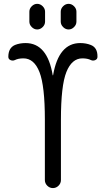

<svg xmlns="http://www.w3.org/2000/svg" viewBox="-20 -960 540 980"><path d="M290 -900.4Q290 -916 302.2 -928.2Q314.5 -940.4 330.1 -940.4Q345.7 -940.4 357.9 -928.2Q370.1 -916 370.1 -900.4V-849.6Q370.1 -834 357.9 -821.8Q345.7 -809.6 330.1 -809.6Q314.5 -809.6 302.2 -821.8Q290 -834 290 -849.6ZM129.9 -900.4Q129.9 -916 142.1 -928.2Q154.3 -940.4 169.9 -940.4Q185.5 -940.4 197.8 -928.2Q210 -916 210 -900.4V-849.6Q210 -834 197.8 -821.8Q185.5 -809.6 169.9 -809.6Q154.3 -809.6 142.1 -821.8Q129.9 -834 129.9 -849.6ZM55.7 -653.3Q44.9 -648.4 33.7 -653.3Q22.5 -658.2 22.5 -669.9Q22.5 -715.8 56.6 -730.5Q81.1 -740.2 110.4 -740.2Q221.7 -740.2 249 -576.2Q249 -575.2 250 -575.2Q251 -575.2 251 -576.2Q279.3 -740.2 389.6 -740.2Q418.9 -740.2 443.4 -730.5Q478.5 -716.8 477.5 -669.9Q477.5 -658.2 466.3 -653.3Q455.1 -648.4 444.3 -653.3Q426.8 -662.1 400.4 -662.1Q346.7 -662.1 318.8 -592.3Q291 -522.5 291 -349.6V-41Q291 -24.4 278.8 -12.2Q266.6 0 250 0Q233.4 0 221.2 -12.2Q209 -24.4 209 -41V-349.6Q209 -521.5 181.6 -591.8Q154.3 -662.1 99.6 -662.1Q73.2 -662.1 55.7 -653.3Z"/></svg>

Font: Rounded-X Mgen+ 1m regular
Style: Regular
Weight: 400
Designer: [Source Han Sans]
Ryoko NISHIZUKA  (kana & ideographs); Paul D. Hunt (Latin, Greek & Cyrillic); Wenlong ZHANG  (bopomofo
Version: Version 1.059.20150602